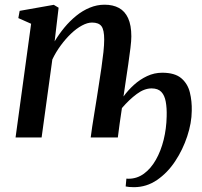

<svg xmlns="http://www.w3.org/2000/svg" viewBox="-20 -570 838 796"><path d="M206.5 -398.5Q224.5 -428.5 247 -455.8Q269.5 -483 296 -504.5Q322.5 -526 352.2 -538.2Q382 -550.5 413.5 -550.5Q448.5 -550.5 473.2 -537Q498 -523.5 511.2 -494.5Q524.5 -465.5 524.5 -419Q524.5 -401.5 520.8 -371Q517 -340.5 511.8 -304Q506.5 -267.5 501 -231.5L492 -170Q510.5 -195.5 535.2 -218Q560 -240.5 589.8 -254.5Q619.5 -268.5 652.5 -268.5Q705 -268.5 731.8 -245.5Q758.5 -222.5 767.2 -186.5Q776 -150.5 775 -110.5Q774.5 -60 756.2 -4.8Q738 50.5 706.2 98.5Q674.5 146.5 631 176.2Q587.5 206 535.5 206Q524.5 206 516 205.2Q507.5 204.5 501 203L504 170.5Q506 170.5 508.2 170.8Q510.5 171 513 171Q548 171 576.8 150Q605.5 129 626.2 92.5Q647 56 658.5 9.5Q670 -37 671 -87.5Q672 -122 667.2 -148.2Q662.5 -174.5 648.8 -189Q635 -203.5 608.5 -203.5Q578 -203.5 546.8 -180.2Q515.5 -157 485.5 -122Q480.5 -90.5 476 -57.2Q471.5 -24 468.5 0H356Q358 -17.5 362.2 -44.5Q366.5 -71.5 371.5 -103Q376.5 -134.5 381.5 -165Q386.5 -195.5 390 -220Q395.5 -254.5 400.5 -289Q405.5 -323.5 408.8 -354Q412 -384.5 412 -406Q412 -446 400.8 -461.2Q389.5 -476.5 361.5 -476.5Q342.5 -476.5 319.8 -464.2Q297 -452 274.5 -430.5Q252 -409 231.8 -381.5Q211.5 -354 197 -323.5L152.5 0H44.5L109 -471.5L56 -495L61.5 -525L203 -550L223 -538Z"/></svg>

Font: Merriweather 60pt Medium
Style: Italic
Weight: 500
Italic angle: -7.8°
Version: Version 2.101